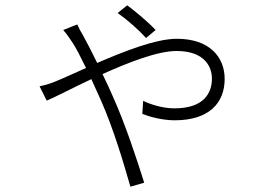

<svg xmlns="http://www.w3.org/2000/svg" viewBox="-20 -638 1040 723"><path d="M566 -525C536 -557 485 -599 459 -618L423 -589C460 -563 502 -526 530 -495ZM218 -525C230 -512 245 -490 254 -476C266 -458 284 -423 304 -382C256 -361 216 -342 188 -331C174 -325 153 -318 129 -313L156 -259C193 -275 254 -307 324 -340C336 -313 349 -285 361 -258C408 -151 445 -26 471 65L523 50C496 -36 452 -171 404 -277C393 -302 380 -331 366 -359C466 -404 574 -446 645 -446C749 -446 778 -388 778 -342C778 -288 748 -230 637 -230C592 -230 547 -245 519 -258L516 -209C544 -198 592 -185 638 -185C767 -185 826 -250 826 -341C826 -423 769 -492 646 -492C567 -492 448 -445 346 -401C326 -442 306 -481 292 -506C284 -519 277 -532 271 -546Z"/></svg>

Font: Source Han Sans SC Light
Style: Regular
Weight: 300
Designer: Ryoko NISHIZUKA (kana & ideographs); Paul D. Hunt (Latin, Greek & Cyrillic); Wenlong ZHANG (bopomofo); Sandoll Communica
Foundry: Adobe Systems Incorporated
Version: Version 1.004;PS 1.004;hotconv 1.0.82;makeotf.lib2.5.63406